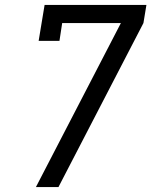

<svg xmlns="http://www.w3.org/2000/svg" viewBox="-20 -755 640 775"><path d="M125 0 468 -662H231L220 -590H136L160 -735H571L559 -662L216 0Z"/></svg>

Font: Iosevka Slab Extended
Style: Italic
Weight: 400
Width: 7
Italic angle: -9°
Monospace: yes
Designer: Belleve Invis
Foundry: Belleve Invis
Version: Version 11.1.0; ttfautohint (v1.8.3)